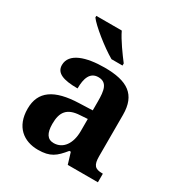

<svg xmlns="http://www.w3.org/2000/svg" viewBox="-181 -891 961 1026"><g transform="rotate(30 299.5 -378.0)"><path d="M301 -606H369V-619C340 -657 293 -721 272 -766H115V-756C140 -721 238 -642 301 -606ZM202 10C278 10 307 -15 351 -69H360L381 0H567V-53H563C518 -53 503 -69 503 -124V-379C503 -504 433 -549 293 -549C180 -549 87 -520 87 -447C87 -398 133 -380 222 -380C222 -442 238 -488 289 -488C344 -488 351 -441 351 -374V-319L269 -316C119 -311 45 -261 45 -153C45 -42 114 10 202 10ZM257 -63C218 -63 200 -92 200 -149C200 -221 226 -259 306 -263L351 -266V-191C351 -113 314 -63 257 -63Z"/></g></svg>

Font: Noto Serif Test
Style: Bold
Weight: 700
Version: Version 1.000